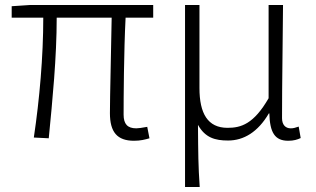

<svg xmlns="http://www.w3.org/2000/svg" viewBox="-20 -553 1270 772"><path d="M519 13C545 13 564 8 581 3L572 -43C550 -39 537 -37 528 -37C493 -37 477 -54 477 -92C477 -155 478 -348 485 -482H596V-533H102L27 -528V-482H154C154 -326 139 -154 116 0L176 3C191 -150 208 -322 208 -482H429C427 -352 422 -164 422 -98C422 -22 451 13 519 13Z M724 199H783C777 111 777 66 776 -51C805 1 845 12 897 12C960 12 1017 -22 1061 -97H1063C1065 -20 1085 13 1139 13C1161 13 1177 8 1189 2L1181 -44C1167 -39 1159 -37 1149 -37C1129 -37 1114 -50 1114 -78C1114 -225 1117 -379 1118 -533H1060V-158C1000 -54 949 -39 895 -39C815 -39 782 -97 782 -199V-533H724Z"/></svg>

Font: Noto Sans CJK JP Light
Style: Regular
Weight: 300
Designer: Ryoko NISHIZUKA (kana & ideographs); Paul D. Hunt (Latin, Greek & Cyrillic); Wenlong ZHANG (bopomofo); Sandoll Communica
Foundry: Adobe Systems Incorporated
Version: Version 1.004;PS 1.004;hotconv 1.0.82;makeotf.lib2.5.63406